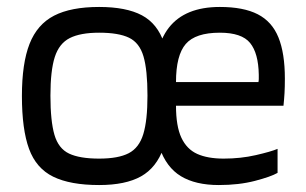

<svg xmlns="http://www.w3.org/2000/svg" viewBox="-20 -524 880 552"><path d="M265 8Q182 8 133 -16Q84 -40 63.5 -96Q43 -152 43 -248Q43 -342 65 -398Q87 -454 135.5 -479Q184 -504 265 -504Q343 -504 388 -480Q433 -456 451.5 -400.5Q470 -345 470 -248Q470 -155 450 -98.5Q430 -42 385.5 -17Q341 8 265 8ZM265 -68Q320 -68 350 -83.5Q380 -99 392 -138.5Q404 -178 404 -249Q404 -323 392.5 -362Q381 -401 351 -415.5Q321 -430 265 -430Q211 -430 180.5 -414.5Q150 -399 137.5 -360Q125 -321 125 -249Q125 -176 136.5 -136.5Q148 -97 178.5 -82.5Q209 -68 265 -68ZM612 -430Q542 -430 514 -397.5Q486 -365 486 -288H723Q724 -292 724 -297.5Q724 -303 724 -309Q723 -371 699 -400.5Q675 -430 612 -430ZM778 -27Q759 -16 713 -4Q667 8 609 8Q542 8 500 -17.5Q458 -43 438.5 -100Q419 -157 419 -250Q419 -385 465.5 -444.5Q512 -504 612 -504Q680 -504 721 -483Q762 -462 780.5 -416.5Q799 -371 799 -298Q799 -274 798 -256.5Q797 -239 795 -220H486Q486 -161 501.5 -128Q517 -95 547 -81.5Q577 -68 623 -68Q672 -68 715.5 -78Q759 -88 778 -96Z"/></svg>

Font: Blinker
Style: Regular
Weight: 400
Designer: Juergen Huber
Foundry: supertype
Version: 1.017